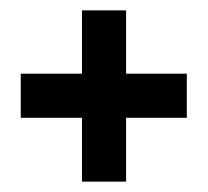

<svg xmlns="http://www.w3.org/2000/svg" viewBox="-20 -470 400 370"><path d="M138 -243H20V-328H138V-450H223V-328H340V-243H223V-120H138Z"/></svg>

Font: Piscolabis
Style: Regular
Weight: 400
Designer: Ariel Martín Pérez
Foundry: Tunera Type Foundry
Version: Version 1.000